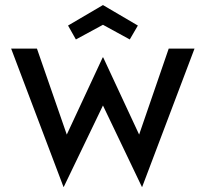

<svg xmlns="http://www.w3.org/2000/svg" viewBox="-20 -705 813 759"><path d="M24 -513H126L244 -173L386 -478H388L530 -173L647 -513H749L542 34H541L387 -288L232 34H231ZM249 -604 387 -685 525 -604 493 -549 387 -607 280 -549Z"/></svg>

Font: Lineal
Style: Regular
Weight: 400
Designer: Created by Frank Adebiaye with contributions from Anton Moglia & Ariel Martín Pérez
Created by Frank ADEBIAYE with FontF
Foundry: Velvetyne Type Foundry
Version: Version 2.000